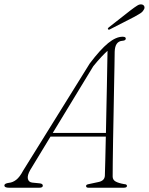

<svg xmlns="http://www.w3.org/2000/svg" viewBox="-44 -879 696 899"><path d="M97.5 -83Q83 -57.5 86.5 -41.8Q90 -26 107 -24L142 -20.5Q156.5 -19 156.5 -9.5Q156.5 0 139.5 0H-2Q-23.5 0 -23.5 -11Q-23.5 -20 -2 -23Q15.5 -24.5 32 -37.2Q48.5 -50 64 -79.5L376 -581.5Q425.5 -647 462.2 -677Q499 -707 530 -707Q545 -707 545 -698.5Q545 -689 529 -688Q494.5 -685.5 493 -637Q493 -615 492 -570Q491 -525 490 -466.5Q489 -408 487.8 -345Q486.5 -282 485.5 -223.5Q484.5 -165 484 -119.8Q483.5 -74.5 483.5 -52.5Q483.5 -37 497.2 -29.2Q511 -21.5 537 -17Q550.5 -16.5 550.5 -8.5Q550.5 0 535 0H370.5Q359 0 359 -8Q359 -14.5 369.5 -16.5L416 -26.5Q445.5 -32 447 -56Q448 -79 449 -128.2Q450 -177.5 451.5 -239.5H192.5ZM392.5 -568.5 203 -256.5H452Q453 -310 454.2 -366.5Q455.5 -423 456.5 -476Q457.5 -529 458.2 -572Q459 -615 459.5 -641Q448.5 -631.5 431 -613Q413.5 -594.5 392.5 -568.5ZM567 -830.5Q586 -845 598.8 -853Q611.5 -861 622.5 -857.5Q630.5 -854.5 632.2 -847.2Q634 -840 628.5 -832.5Q623.5 -823 612.2 -816Q601 -809 586.5 -801L471.5 -742Q464.5 -738 461.5 -742.5Q459 -746 467.5 -752.5Z"/></svg>

Font: Fraunces 9pt S000 Thin
Style: Italic
Weight: 100
Italic angle: -16°
Version: Version 1.000; ttfautohint (v1.8.3)